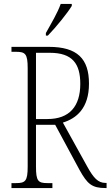

<svg xmlns="http://www.w3.org/2000/svg" viewBox="-20 -951 559 971"><path d="M212 -784V-771H222C264 -814 322 -886 343 -921V-931H287C271 -886 241 -836 212 -784ZM38 0H245V-25H220C173 -25 162 -35 162 -108V-320H259L382 -92C422 -20 445 0 514 0H519V-26H513C476 -26 453 -51 421 -109L298 -331C366 -352 430 -403 430 -528C430 -654 371 -714 227 -714H38V-689H61C108 -689 120 -679 120 -606V-108C120 -35 108 -25 61 -25H38ZM220 -349H162V-684H232C347 -684 386 -628 386 -527C386 -413 331 -349 220 -349Z"/></svg>

Font: Noto Serif Armenian Condensed ExtraLight
Style: Regular
Weight: 200
Width: 3
Designer: Monotype Design Team
Foundry: Monotype Imaging Inc.
Version: Version 2.008